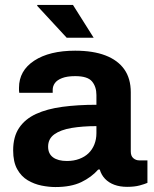

<svg xmlns="http://www.w3.org/2000/svg" viewBox="-20 -743 620 775"><path d="M203.5 12Q177.3 12 147.7 6.1Q118 0.1 91.8 -15.4Q65.6 -31 49.4 -60.2Q33.1 -89.5 33.1 -136Q33.1 -191.1 57.2 -226.9Q81.3 -262.7 125.6 -283.1Q169.9 -303.5 231.9 -311.8Q293.9 -320.1 369.2 -320.1V-359.4Q369.2 -393 351.4 -414.3Q333.6 -435.7 283.6 -435.7Q250.9 -435.7 230.6 -427.8Q210.2 -419.9 201.5 -407.5Q192.7 -395.2 192.7 -380.3V-368.5H57.7Q56.7 -373.3 56.7 -377.8Q56.7 -382.4 56.7 -388.7Q56.7 -457.8 118.1 -498.1Q179.5 -538.4 283.4 -538.4Q355.7 -538.4 405.5 -519.3Q455.4 -500.2 481.7 -463.1Q507.9 -426 507.9 -370.3V-131.5Q507.9 -113.1 518.3 -104.4Q528.6 -95.6 542.3 -95.6H575.1V-4.9Q564.7 -0.2 543.9 5.5Q523 11.2 493 11.2Q464 11.2 441.4 2.8Q418.9 -5.6 403.9 -21.3Q388.9 -37.1 382.7 -58.7H376.5Q349.2 -27.6 307.9 -7.8Q266.6 12 203.5 12ZM250 -93.2Q277.7 -93.2 299.8 -101.5Q322 -109.7 337.2 -124.3Q352.4 -138.9 360.8 -159.8Q369.2 -180.7 369.2 -205.3V-233.9Q313.3 -233.9 269 -226.5Q224.7 -219 199.4 -200.9Q174.2 -182.8 174.2 -151Q174.2 -122.4 194.2 -107.8Q214.1 -93.2 250 -93.2ZM358 -590.8H249.1L129.8 -719.8L131 -723H274.6Z"/></svg>

Font: Archivo Variable SemiBold
Style: Regular
Weight: 600
Designer: Hector Gatti
Foundry: Omnibus-Type
Version: Version 2.001